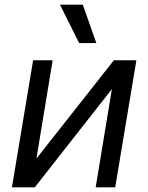

<svg xmlns="http://www.w3.org/2000/svg" viewBox="-20 -804 637 824"><path d="M136.4 -123.6 468.8 -545.5H565.3L474.4 0H390.6L460.2 -421.9L129.3 0H31.2L122.2 -545.5H206ZM319.6 -619.3 237.2 -784.1H335.2L393.5 -619.3Z"/></svg>

Font: Karasuma Gothic
Style: Italic
Weight: 400
Italic angle: -9.39999°
Designer: Rasmus Andersson / Ryoko Nishizuka
Foundry: Genbu
Version: Version 1.00